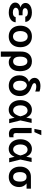

<svg xmlns="http://www.w3.org/2000/svg" viewBox="1801 -2622 1024 4666"><g transform="rotate(90 2313.0 -289.0)"><path d="M253.9 -285.2H351.6V-233.7H278.4Q247.9 -233.7 223 -224.8Q198.2 -215.9 183.2 -199.4Q168.3 -182.9 168.3 -159.4Q168.3 -130 198.3 -109.7Q228.3 -89.5 282 -89.5Q335.2 -89.5 362.7 -106.7Q390.3 -123.9 396.3 -158H522Q519.2 -117.9 500 -86.5Q480.8 -55 448.7 -33.6Q416.5 -12.1 374.8 -1.1Q333.1 9.9 285.5 9.9Q216.6 9.9 161.8 -9.4Q106.9 -28.8 74.8 -64.5Q42.6 -100.1 42.6 -148.4Q42.6 -174.7 53.8 -199.2Q65 -223.7 89.7 -243.1Q114.3 -262.4 154.8 -273.8Q195.3 -285.2 253.9 -285.2ZM351.6 -263.5H253.9Q198.2 -263.5 159.6 -274.9Q121.1 -286.2 97.3 -305Q73.5 -323.9 62.9 -347.1Q52.2 -370.4 51.8 -394.2Q52.2 -444.6 81.9 -479.9Q111.5 -515.3 164.1 -533.9Q216.6 -552.6 284.8 -552.6Q348.4 -552.6 398.4 -533.4Q448.5 -514.2 478.9 -478.2Q509.2 -442.1 513.1 -391.3H386.4Q381.4 -421.9 353.2 -437.9Q324.9 -453.8 279.5 -453.8Q230.8 -453.8 204 -434.3Q177.2 -414.8 176.8 -386.4Q177.2 -358.7 203.3 -342Q229.4 -325.3 278.4 -325.3H351.6Z M865.8 10.7Q785.9 10.7 727.3 -24.5Q668.7 -59.7 636.5 -122.9Q604.4 -186.1 604.4 -270.6Q604.4 -355.1 636.5 -418.7Q668.7 -482.2 727.3 -517.4Q785.9 -552.6 865.8 -552.6Q945.7 -552.6 1004.3 -517.4Q1062.9 -482.2 1095 -418.7Q1127.1 -355.1 1127.1 -270.6Q1127.1 -186.1 1095 -122.9Q1062.9 -59.7 1004.3 -24.5Q945.7 10.7 865.8 10.7ZM866.5 -92.3Q909.8 -92.3 938.9 -116.3Q968 -140.3 982.4 -180.8Q996.8 -221.2 996.8 -271Q996.8 -321 982.4 -361.7Q968 -402.3 938.9 -426.5Q909.8 -450.6 866.5 -450.6Q822.1 -450.6 792.8 -426.5Q763.5 -402.3 749.1 -361.7Q734.7 -321 734.7 -271Q734.7 -221.2 749.1 -180.8Q763.5 -140.3 792.8 -116.3Q822.1 -92.3 866.5 -92.3Z M1233 203.1V-285.5Q1233 -373.2 1262.8 -432.7Q1292.6 -492.2 1346.2 -522.4Q1399.9 -552.6 1471.2 -552.6Q1533.7 -552.6 1579 -530.5Q1624.3 -508.5 1653.6 -469.1Q1682.9 -429.7 1696.7 -377Q1710.6 -324.2 1710.6 -262.8V-252.8Q1710.9 -174.7 1684.7 -115.6Q1658.4 -56.5 1609.6 -23.3Q1560.7 9.9 1492.9 9.9Q1432.2 9.9 1393.5 -17.8Q1354.8 -45.5 1331.5 -95.5Q1308.2 -145.6 1293.7 -212L1356.9 -252.1Q1356.9 -226.9 1362 -199.6Q1367.2 -172.2 1380 -148.6Q1392.8 -125 1414.8 -110.3Q1436.8 -95.5 1470.5 -95.5Q1512.8 -95.5 1537.5 -118.3Q1562.1 -141 1573 -176.8Q1583.8 -212.7 1583.8 -252.8V-262.8Q1583.8 -312.5 1572.3 -353.5Q1560.7 -394.5 1535.3 -418.9Q1509.9 -443.2 1468.4 -443.2Q1428.3 -443.2 1403.6 -419.4Q1378.9 -395.6 1367.9 -357.6Q1356.9 -319.6 1356.9 -276.6L1358.7 203.1Z M1871.8 -614.3Q1871.8 -680.8 1925.6 -720.5Q1979.4 -760.3 2072.8 -760.3Q2108.3 -760.3 2139.2 -754.6Q2170.1 -748.9 2204.2 -737.2V-633.9Q2182.9 -642.8 2149.1 -650.6Q2115.4 -658.4 2081 -658.4Q2040.5 -658.4 2020.1 -646.1Q1999.6 -633.9 1999.6 -612.9Q1999.6 -602.6 2006.9 -591.1Q2014.2 -579.5 2033 -567.5Q2051.8 -555.4 2086.6 -543.3Q2203.5 -503.2 2258.7 -433.8Q2313.9 -364.3 2314.3 -264.2V-254.3Q2314.3 -177.6 2283.6 -117.9Q2252.8 -58.2 2196.7 -24.1Q2140.6 9.9 2063.6 9.9Q1985.4 9.9 1928.6 -23.4Q1871.8 -56.8 1841.4 -115.2Q1811.1 -173.7 1811.1 -248.6V-258.5Q1811.1 -312.5 1832 -358.5Q1853 -404.5 1888.7 -436.1Q1924.4 -467.7 1968.4 -478.7L1968 -481.5Q1921.9 -503.9 1897 -537.3Q1872.2 -570.7 1871.8 -614.3ZM1942.5 -268.8V-259.9Q1942.5 -213.4 1956 -176.1Q1969.5 -138.8 1996.3 -117.2Q2023.1 -95.5 2063.6 -95.5Q2103.3 -95.5 2129.8 -117.2Q2156.2 -138.8 2169.4 -176Q2182.5 -213.1 2182.5 -259.9V-268.8Q2182.5 -305.4 2167.6 -339.7Q2152.7 -373.9 2125.9 -398.6Q2099.1 -423.3 2063.6 -430.4Q2023.4 -430.4 1996.4 -408.6Q1969.5 -386.7 1956 -350.1Q1942.5 -313.6 1942.5 -268.8Z M2646 11.4Q2577.4 10.7 2525 -25.6Q2472.7 -61.8 2443.2 -125.7Q2413.7 -189.6 2413.7 -272.7Q2413.7 -355.5 2444.6 -418.5Q2475.5 -481.5 2528.8 -517Q2582 -552.6 2649.1 -552.6Q2695.3 -552.6 2731.5 -535.7Q2767.8 -518.8 2793.7 -488.5Q2819.6 -458.1 2835.6 -417.6H2876.8L2906.2 -274.1L2974.4 0H2870.7L2806.8 -274.1Q2801.5 -300.8 2791.2 -330.8Q2780.9 -360.8 2764.6 -387.3Q2748.2 -413.7 2723.9 -430.4Q2699.6 -447.1 2665.8 -447.1Q2627.1 -447.1 2598.9 -424.9Q2570.7 -402.7 2555.2 -363.3Q2539.8 -323.9 2539.8 -273.1Q2539.8 -222.3 2554.9 -182Q2570 -141.7 2597.3 -118.8Q2624.6 -95.9 2660.5 -95.9Q2692.8 -95.9 2717.7 -113.1Q2742.5 -130.3 2760.3 -157.5Q2778.1 -184.7 2789.6 -215Q2801.1 -245.4 2806.8 -271.3L2864.7 -545.5H2967.3L2906.2 -271.3L2876.8 -128.6H2838.1Q2822.4 -88.1 2796.3 -56.3Q2770.2 -24.5 2733 -6.4Q2695.7 11.7 2646 11.4Z M3089.8 -545.5H3215.6L3214.5 -158.7Q3214.8 -124.3 3231.2 -113.5Q3247.5 -102.6 3273.4 -102.6Q3286.6 -102.6 3297.6 -104Q3308.6 -105.5 3315.7 -106.9V-6.4Q3300.1 -1.1 3278.9 2.7Q3257.8 6.4 3232.2 6.4Q3168 6.4 3128.9 -28.8Q3089.8 -63.9 3089.8 -147ZM3112.2 -613.3 3145.2 -781.2H3265.6L3190.7 -613.3Z M3596.6 11.4Q3528.1 10.7 3475.7 -25.6Q3423.3 -61.8 3393.8 -125.7Q3364.3 -189.6 3364.3 -272.7Q3364.3 -355.5 3395.2 -418.5Q3426.1 -481.5 3479.4 -517Q3532.7 -552.6 3599.8 -552.6Q3646 -552.6 3682.2 -535.7Q3718.4 -518.8 3744.3 -488.5Q3770.2 -458.1 3786.2 -417.6H3827.4L3856.9 -274.1L3925.1 0H3821.4L3757.5 -274.1Q3752.1 -300.8 3741.8 -330.8Q3731.5 -360.8 3715.2 -387.3Q3698.9 -413.7 3674.5 -430.4Q3650.2 -447.1 3616.5 -447.1Q3577.8 -447.1 3549.5 -424.9Q3521.3 -402.7 3505.9 -363.3Q3490.4 -323.9 3490.4 -273.1Q3490.4 -222.3 3505.5 -182Q3520.6 -141.7 3547.9 -118.8Q3575.3 -95.9 3611.2 -95.9Q3643.5 -95.9 3668.3 -113.1Q3693.2 -130.3 3710.9 -157.5Q3728.7 -184.7 3740.2 -215Q3751.8 -245.4 3757.5 -271.3L3815.3 -545.5H3918L3856.9 -271.3L3827.4 -128.6H3788.7Q3773.1 -88.1 3747 -56.3Q3720.9 -24.5 3683.6 -6.4Q3646.3 11.7 3596.6 11.4Z M4029.8 -258.5V-269.9Q4029.8 -343.4 4059.1 -401.8Q4088.4 -460.2 4144.4 -494.3Q4200.3 -528.4 4279.8 -528.4Q4292.6 -523.4 4304.2 -509.8Q4315.7 -496.1 4332.4 -480.6Q4349.1 -465.2 4377.1 -455.6Q4417.6 -441.4 4451.3 -411.2Q4485.1 -381 4505.3 -339.3Q4525.6 -297.6 4525.6 -248.6V-238.6Q4525.6 -170.8 4497 -114.3Q4468.4 -57.9 4413.7 -24Q4359 9.9 4281.2 9.9Q4201 9.9 4144.9 -25.4Q4088.8 -60.7 4059.3 -121.4Q4029.8 -182.2 4029.8 -258.5ZM4162.6 -269.9V-258.5Q4162.6 -213.8 4174.2 -176.8Q4185.7 -139.9 4211.8 -117.7Q4237.9 -95.5 4281.2 -95.5Q4322.1 -95.5 4346.6 -117.7Q4371.1 -139.9 4382.1 -176.8Q4393.1 -213.8 4392.8 -258.5V-269.9Q4393.1 -311.1 4382.1 -345.9Q4371.1 -380.7 4346.2 -401.8Q4321.4 -422.9 4279.8 -422.9Q4237.6 -422.9 4211.8 -401.8Q4186.1 -380.7 4174.4 -345.9Q4162.6 -311.1 4162.6 -269.9ZM4565 -528.4V-422.9H4279.8V-528.4Z"/></g></svg>

Font: InterMG SemiBold
Style: Regular
Weight: 600
Designer: Rasmus Andersson
Foundry: rsms
Version: Version 3.019;December 26, 2023;FontCreator 15.0.0.2955 64-b